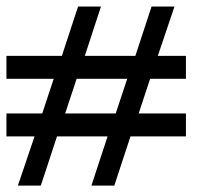

<svg xmlns="http://www.w3.org/2000/svg" viewBox="-20 -559 647 597"><path d="M222.7 -538.6H293.9L243.7 -385.3H400.9L451.2 -538.6H522.5L470.7 -385.3H558.1V-314H446.8L411.1 -206.1H558.1V-134.8H385.7L335.4 18.1H264.2L314.5 -134.8H157.2L106.9 18.1H35.6L87.4 -134.8H0V-206.1H111.3L147 -314H0V-385.3H172.4ZM218.3 -314 182.6 -206.1H339.8L375.5 -314Z"/></svg>

Font: Aswaq
Style: Regular
Weight: 400
Designer: Husham Jawad
Version: Version 1.000;November 3, 2021;FontCreator 14.0.0.2814 32-bi